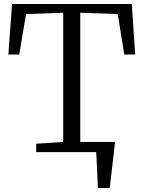

<svg xmlns="http://www.w3.org/2000/svg" viewBox="-20 -763 720 963"><path d="M370.5 -51H546.5V-23H370.5ZM471 180Q470 157.5 469 134.8Q468 112 467 89.5Q466 67 464.8 44.5Q463.5 22 462.5 0L413.5 -51H557Q554.5 -28 551.8 -5Q549 18 546.5 41.2Q544 64.5 541.2 87.8Q538.5 111 535.8 134Q533 157 530 180ZM297 -51V-699L110.5 -692.5L76.5 -489.5H22L40.5 -743H641L658 -489.5H603.5L570.5 -692.5L382.5 -699V-51L521 -42V0H161.5V-42Z"/></svg>

Font: Merriweather 24pt Light
Style: Regular
Weight: 300
Designer: Eben Sorkin
Foundry: Eben Sorkin
Version: Version 2.100